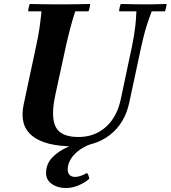

<svg xmlns="http://www.w3.org/2000/svg" viewBox="-20 -722 859 967"><path d="M350 15Q208 15 142.5 -37.5Q77 -90 99 -195L162 -490Q173 -540 179 -582Q185 -624 189 -665H122Q122 -673 124.5 -684Q127 -695 130 -702Q164 -701 205.5 -700.5Q247 -700 281 -700Q316 -700 357.5 -700.5Q399 -701 434 -702Q434 -695 431.5 -684Q429 -673 426 -665H359Q345 -622 333.5 -578.5Q322 -535 312 -490L258 -241Q235 -132 261 -82Q287 -32 375 -32Q456 -32 512.5 -82Q569 -132 588 -221L645 -490Q650 -515 654 -538Q658 -561 661.5 -591Q665 -621 667 -665H580Q580 -673 582.5 -684Q585 -695 588 -702Q629 -701 662 -700.5Q695 -700 714 -700Q731 -700 757.5 -700.5Q784 -701 819 -702Q819 -695 816.5 -684Q814 -673 811 -665H744Q729 -625 719.5 -595Q710 -565 704 -540.5Q698 -516 692 -490L631 -205Q609 -102 535 -43.5Q461 15 350 15ZM312 225Q270 225 241 204.5Q212 184 212 150Q212 104 243 71.5Q274 39 324.5 16.5Q375 -6 432 -21L447 0Q387 21 354 56.5Q321 92 321 133Q321 149 330.5 159Q340 169 359 169Q370 169 384.5 164.5Q399 160 418 149Q424 156 426.5 164.5Q429 173 430 178Q409 197 377 211Q345 225 312 225Z"/></svg>

Font: Poltawski Nowy
Style: Bold Italic
Weight: 700
Italic angle: -12°
Designer: Adam Pótawski, Mateusz Machalski, Borys Kosmynka, Ania Wieluska
Foundry: Capitalics.wtf
Version: Version 1.001;gftools[0.9.25]